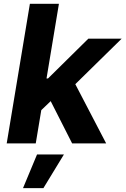

<svg xmlns="http://www.w3.org/2000/svg" viewBox="-20 -747 654 1000"><path d="M14.9 0 135.7 -727.3H286.9L222.3 -338.4H230.1L440 -545.5H613.6L372.2 -308.6L533 0H355.8L244 -220.2L195 -173.3L166.2 0ZM99.8 233 172.9 57.5H312.9L206 233Z"/></svg>

Font: Inter P
Style: Bold Italic
Weight: 700
Italic angle: 9.39999°
Designer: Rasmus Andersson
Foundry: rsms
Version: Version 3.018;git-588b23468